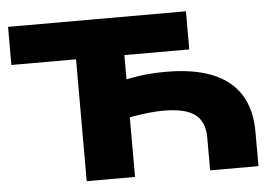

<svg xmlns="http://www.w3.org/2000/svg" viewBox="-50 -774 1221 843"><g transform="rotate(-5 560.0 -352.5)"><path d="M299 0V-537H14V-705H798V-537H512V-430Q535 -435 564 -439.5Q593 -444 625 -446Q657 -448 688 -448Q810 -448 892 -414.5Q974 -381 1015 -315Q1056 -249 1056 -151V0H843V-145Q843 -214 800.5 -246.5Q758 -279 661 -279Q631 -279 593.5 -275Q556 -271 512 -263V0Z"/></g></svg>

Font: Nunito Sans 10pt Expanded Black
Style: Regular
Weight: 900
Width: 7
Designer: Vernon Adams
Foundry: Vernon Adams
Version: Version 3.101;gftools[0.9.27]